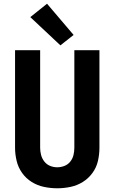

<svg xmlns="http://www.w3.org/2000/svg" viewBox="-20 -1005 616 1033"><path d="M288 8Q324 8 359.5 0.5Q395 -7 425.5 -26Q456 -45 477.5 -74.5Q499 -104 507 -139.5Q515 -175 515 -210V-735H380V-210Q380 -191 375.5 -171.5Q371 -152 358.5 -136Q346 -120 327 -112.5Q308 -105 288 -105Q268 -105 249.5 -112.5Q231 -120 218.5 -136Q206 -152 201 -171.5Q196 -191 196 -210V-735H61V-210Q61 -175 69.5 -139.5Q78 -104 99 -74.5Q120 -45 150.5 -26Q181 -7 216.5 0.5Q252 8 288 8ZM305 -761 376 -817 233 -985 143 -913Z"/></svg>

Font: Iosevka Sparkle Extrabold
Style: Regular
Weight: 800
Designer: Belleve Invis
Foundry: Belleve Invis
Version: Version 4.5.0; ttfautohint (v1.8.3)